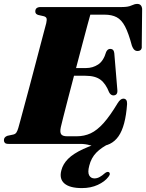

<svg xmlns="http://www.w3.org/2000/svg" viewBox="-26 -736 747 982"><path d="M383.5 0H18Q4 0 -1 -5.2Q-6 -10.5 -6 -19Q-6 -35 12 -41.5L42.5 -48Q52.5 -50.5 57.8 -58.2Q63 -66 67.5 -81Q69.5 -88 77.8 -118.2Q86 -148.5 98.2 -194Q110.5 -239.5 124.8 -292.8Q139 -346 153 -399.5Q167 -453 179.2 -499.2Q191.5 -545.5 199.8 -577.2Q208 -609 210.5 -617.5Q214.5 -635.5 211.8 -642.8Q209 -650 198 -653L169.5 -659.5Q163 -661.5 158.8 -665.5Q154.5 -669.5 154.5 -677.5Q154.5 -700 182.5 -700H597.5Q629.5 -700 646.2 -708Q663 -716 676 -716Q698 -716 701 -691L699 -504Q702 -478 681.5 -475.5Q670.5 -474 662.8 -479.8Q655 -485.5 648.5 -502.5Q631.5 -566.5 613.5 -600.8Q595.5 -635 570.5 -648Q545.5 -661 509 -661H436Q433 -651 422 -610.5Q411 -570 395.5 -511Q380 -452 363 -388H415Q448 -388 475.8 -406Q503.5 -424 517 -470.5Q524.5 -486 537.5 -486Q556 -486 558.5 -464.5L574 -278Q577.5 -249 554.5 -248Q540.5 -248 532 -264Q515 -308 488 -328.2Q461 -348.5 411 -348.5H352.5Q336 -286.5 321.5 -230Q307 -173.5 297 -134.5Q287 -95.5 285 -85.5Q279.5 -60 286.8 -49.5Q294 -39 317.5 -39H366Q405 -39 437.8 -54.2Q470.5 -69.5 503.5 -106.2Q536.5 -143 575.5 -208Q590 -231.5 604.5 -231.5Q625 -231.5 624 -204Q616 -90 580 -38.8Q544 12.5 476.5 12.5Q453 12.5 431.8 6.2Q410.5 0 383.5 0ZM534.5 -21 538.5 -4.5Q492.5 18 466.5 44.8Q440.5 71.5 430.5 111.5Q421.5 145.5 430.2 161Q439 176.5 457 176.5Q471 176.5 484.2 169Q497.5 161.5 509 151Q521.5 140.5 530 144Q534.5 145.5 535.5 152Q536.5 158.5 528.5 168.5Q510 193 474.2 209.5Q438.5 226 393 226Q330.5 226 303.2 202.2Q276 178.5 288 134.5Q296 103 322.2 76.5Q348.5 50 399.8 26.2Q451 2.5 534.5 -21Z"/></svg>

Font: Fraunces 72pt S000 Black
Style: Italic
Weight: 900
Italic angle: -16°
Version: Version 1.000; ttfautohint (v1.8.3)